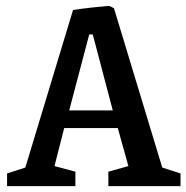

<svg xmlns="http://www.w3.org/2000/svg" viewBox="-20 -632 633 652"><path d="M4 -43 66 -63 228 -598Q252 -602 293 -606.5Q334 -611 349 -612Q353 -612 367 -604L531 -63L593 -43V0H348V-49L416 -68L380 -197H198L165 -68L236 -49V0H4ZM363 -257 295 -515H283L215 -257Z"/></svg>

Font: Grenze Medium
Style: Regular
Weight: 500
Designer: Renata Polastri
Foundry: Omnibus-Type
Version: Version 1.002; ttfautohint (v1.8)